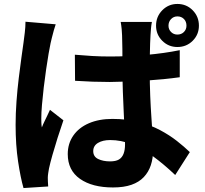

<svg xmlns="http://www.w3.org/2000/svg" viewBox="-20 -886 1040 972"><path d="M359 -609Q403 -605 447 -602.5Q491 -600 536 -600Q628 -600 719.5 -608Q811 -616 890 -632V-495Q811 -484 719.5 -478Q628 -472 536 -471Q493 -471 448.5 -472.5Q404 -474 360 -477ZM749 -775Q746 -760 744.5 -743Q743 -726 742 -709Q741 -693 740 -666Q739 -639 738.5 -605Q738 -571 738 -533Q738 -461 740.5 -401Q743 -341 746.5 -291.5Q750 -242 752.5 -201.5Q755 -161 755 -126Q755 -84 743.5 -49.5Q732 -15 708 10.5Q684 36 645.5 49.5Q607 63 552 63Q447 63 385 19.5Q323 -24 323 -106Q323 -159 351 -199.5Q379 -240 430 -262Q481 -284 549 -284Q622 -284 682 -268.5Q742 -253 790 -227.5Q838 -202 875.5 -172.5Q913 -143 941 -116L867 0Q808 -56 753.5 -95.5Q699 -135 646 -156Q593 -177 538 -177Q500 -177 476 -162.5Q452 -148 452 -121Q452 -93 477 -81Q502 -69 537 -69Q566 -69 582 -78.5Q598 -88 605.5 -107.5Q613 -127 613 -155Q613 -180 611 -221.5Q609 -263 606.5 -314Q604 -365 602 -421Q600 -477 600 -533Q600 -591 599.5 -638.5Q599 -686 598 -707Q598 -718 596 -738.5Q594 -759 591 -775ZM262 -763Q258 -752 252.5 -732.5Q247 -713 242.5 -694.5Q238 -676 236 -667Q232 -649 226 -614Q220 -579 213.5 -534.5Q207 -490 201.5 -443.5Q196 -397 192.5 -355.5Q189 -314 189 -285Q189 -276 189.5 -263Q190 -250 192 -241Q198 -257 205 -271Q212 -285 219 -300Q226 -315 233 -330L301 -277Q286 -234 271.5 -188Q257 -142 245.5 -101.5Q234 -61 228 -33Q226 -23 224 -9Q222 5 222 14Q222 22 222.5 34Q223 46 224 58L99 66Q84 14 71.5 -69Q59 -152 59 -254Q59 -311 63.5 -372.5Q68 -434 75 -491Q82 -548 88.5 -595Q95 -642 99 -670Q102 -692 105.5 -721Q109 -750 109 -776ZM833 -756Q833 -737 846 -724Q859 -711 878 -711Q898 -711 911 -724Q924 -737 924 -756Q924 -777 911 -790Q898 -803 878 -803Q859 -803 846 -789.5Q833 -776 833 -756ZM770 -756Q770 -802 801.5 -834Q833 -866 878 -866Q924 -866 955.5 -834Q987 -802 987 -756Q987 -711 955.5 -679.5Q924 -648 878 -648Q833 -648 801.5 -679.5Q770 -711 770 -756Z"/></svg>

Font: Noto Sans SC ExtraBold
Style: Regular
Weight: 800
Designer: Ryoko NISHIZUKA 西塚涼子 (kana, bopomofo & ideographs); Paul D. Hunt (Latin, Greek & Cyrillic); Sandoll Communications 산돌커뮤니
Foundry: Adobe
Version: Version 2.004-H2;hotconv 1.0.118;makeotfexe 2.5.65603